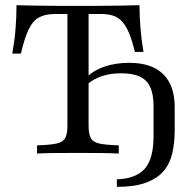

<svg xmlns="http://www.w3.org/2000/svg" viewBox="-20 -591 736 739"><path d="M122.6 0V-31.5Q173.4 -33.1 198.4 -38.7Q223.4 -44.4 231.5 -60.5Q239.5 -76.6 239.5 -108.1V-537.1H191.1Q154.8 -537.1 130.6 -524.2Q106.5 -511.3 90.3 -477.8Q74.2 -444.4 60.5 -384.7H27.4Q36.3 -435.5 39.9 -481Q43.5 -526.6 43.5 -571Q76.6 -570.2 116.1 -569.4Q155.6 -568.5 198 -568.5Q240.3 -568.5 280.6 -568.5Q315.3 -568.5 356.5 -568.5Q397.6 -568.5 439.9 -569.4Q482.3 -570.2 516.9 -571Q516.9 -528.2 520.6 -483.5Q524.2 -438.7 532.3 -391.1H499.2Q488.7 -434.7 477 -462.9Q465.3 -491.1 450.4 -507.7Q435.5 -524.2 415.7 -530.6Q396 -537.1 369.4 -537.1H321V-108.1Q321 -76.6 329 -60.5Q337.1 -44.4 362.1 -38.7Q387.1 -33.1 437.1 -31.5V0Q411.3 -1.6 369.8 -2Q328.2 -2.4 281.5 -2.4Q230.6 -2.4 189.1 -2Q147.6 -1.6 122.6 0ZM429.8 128.2V99.2Q503.2 96.8 537.1 58.5Q571 20.2 571 -66.9V-181.5Q571 -250 542.3 -279.4Q513.7 -308.9 445.2 -308.9Q405.6 -308.9 372.6 -298Q339.5 -287.1 315.3 -266.1V-295.2Q342.7 -321.8 384.7 -335.5Q426.6 -349.2 477.4 -349.2Q563.7 -349.2 608.1 -305.6Q652.4 -262.1 652.4 -179V-89.5Q652.4 -41.1 643.1 -1.2Q633.9 38.7 609.7 67.3Q585.5 96 541.9 112.1Q498.4 128.2 429.8 128.2Z"/></svg>

Font: Playfair 12pt
Style: Regular
Weight: 400
Designer: Claus Eggers Sørensen
Foundry: Claus Eggers Sørensen
Version: Version 2.000;gftools[0.9.28]